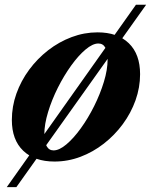

<svg xmlns="http://www.w3.org/2000/svg" viewBox="-20 -671 641 810"><path d="M8.5 118.5 553.5 -651H596.5L49 118.5ZM210 10.5Q125.5 10.5 77.8 -35.2Q30 -81 30 -165Q30 -222 49.2 -276Q68.5 -330 103 -376.8Q137.5 -423.5 183.2 -459Q229 -494.5 282.2 -514.5Q335.5 -534.5 391.5 -534.5Q476 -534.5 523.5 -488.5Q571 -442.5 571 -358Q571 -302 551.8 -248Q532.5 -194 498 -147.2Q463.5 -100.5 418 -65Q372.5 -29.5 319.5 -9.5Q266.5 10.5 210 10.5ZM206 -36.5Q230 -36.5 260.2 -62Q290.5 -87.5 321 -129.8Q351.5 -172 377 -223Q402.5 -274 418.2 -325.5Q434 -377 434 -420.5Q434 -451.5 424.5 -469.5Q415 -487.5 395 -487.5Q371 -487.5 340.8 -462Q310.5 -436.5 280 -394Q249.5 -351.5 224 -300.8Q198.5 -250 182.8 -198.2Q167 -146.5 167 -103.5Q167 -72.5 176.8 -54.5Q186.5 -36.5 206 -36.5Z"/></svg>

Font: Libre Caslon Text
Style: Italic
Weight: 400
Italic angle: -22.583°
Designer: Pablo Impallari, Rodrigo Fuenzalida, Katja Schimmel
Foundry: Pablo Impallari, Rodrigo Fuenzalida
Version: Version 2.000